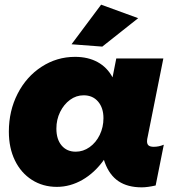

<svg xmlns="http://www.w3.org/2000/svg" viewBox="-20 -795 760 824"><path d="M414 -775 573 -717 419 -595 287 -605ZM18 -230Q18 -319 55.5 -392.5Q93 -466 158.5 -508.5Q224 -551 302 -551Q358 -551 399 -528.5Q440 -506 463 -463L479 -544H681L614 -209Q611 -197 611 -189Q611 -176 618 -170.5Q625 -165 640 -165Q662 -165 683 -174L648 1Q613 9 588 9Q528 9 489 -17Q450 -43 430 -97L426 -109Q386 -53 333.5 -23Q281 7 224 7Q164 7 117 -23Q70 -53 44 -106.5Q18 -160 18 -230ZM424 -288Q424 -332 401 -359Q378 -386 339 -386Q307 -386 280.5 -366.5Q254 -347 238 -314.5Q222 -282 222 -243Q222 -197 244.5 -170.5Q267 -144 305 -144Q337 -144 364.5 -163.5Q392 -183 408 -216Q424 -249 424 -288Z"/></svg>

Font: TypoPRO Montserrat Alternates
Style: Italic
Weight: 800
Italic angle: -11.3°
Designer: Julieta Ulanovsky
Foundry: Julieta Ulanovsky
Version: Version 6.001